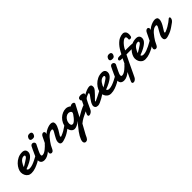

<svg xmlns="http://www.w3.org/2000/svg" viewBox="205 -1774 3266 3266"><g transform="rotate(-45 1838.5 -141.0)"><path d="M137.2 12.2Q98.1 12.2 70.6 -7.1Q43 -26.4 28.6 -57.9Q14.2 -89.4 14.2 -125.5Q14.2 -157.2 32.5 -196.5Q50.8 -235.8 85 -272Q119.1 -308.1 166.7 -331.8Q214.4 -355.5 270.5 -355.5Q311 -355.5 331.1 -335.9Q351.1 -316.4 351.1 -281.7Q351.1 -261.2 340.3 -238.8Q329.6 -216.3 303.2 -193.4Q276.9 -169.9 232.7 -145.8Q188.5 -121.6 122.1 -97.2Q127.4 -66.9 170.9 -66.9Q204.6 -66.9 243.7 -80.8Q282.7 -94.7 318.8 -112.8Q355 -130.4 380.9 -146Q406.7 -161.6 411.6 -163.6Q416 -166.5 419.7 -167Q423.3 -167.5 426.3 -167.5Q438 -167.5 442.6 -158.4Q447.3 -149.4 447.3 -143.6Q447.3 -139.2 446.3 -133.1Q445.3 -127 439 -119.1Q432.6 -112.8 401.9 -91.3Q371.1 -69.8 335.9 -49.8Q293 -25.9 240.2 -6.8Q187.5 12.2 137.2 12.2ZM114.7 -153.3Q146.5 -169.9 179.4 -192.1Q212.4 -214.4 229.5 -224.6Q252.4 -239.3 259.8 -250.5Q268.1 -262.7 268.1 -271Q268.1 -278.3 263.4 -282.7Q258.8 -287.1 252.9 -288.1L248.5 -288.6H244.1Q217.3 -288.6 194.6 -273.2Q171.9 -257.8 156.2 -234.9Q139.6 -210.9 129.6 -189.9Q119.6 -168.9 114.7 -153.3Z M568.8 -387.7Q538.6 -387.7 526.4 -397.2Q514.2 -406.7 512.7 -422.4Q512.7 -445.3 529.5 -467.5Q546.4 -489.7 579.6 -489.7Q607.9 -489.7 619.1 -478.8Q630.4 -467.8 630.4 -451.2Q630.4 -432.6 616 -410.2Q601.6 -387.7 568.8 -387.7ZM449.2 12.2Q409.7 12.2 387 -8.1Q364.3 -28.3 364.3 -71.3Q364.3 -101.1 375.2 -130.6Q386.2 -160.2 399.7 -186.3Q413.1 -212.4 420.9 -231.9Q423.3 -238.3 429.4 -251.5Q435.5 -264.6 442.4 -278.3L459 -312.5Q467.3 -326.2 478 -332Q488.8 -337.9 500 -337.9Q518.6 -337.9 532 -325.9Q545.4 -314 545.4 -295.4Q544.9 -291 544.2 -286.6Q543.5 -282.2 541 -277.8Q530.3 -258.3 522.5 -241.5Q514.6 -224.6 506.3 -207.5Q499.5 -193.4 489.3 -172.9Q479 -152.3 471.2 -131.6Q463.4 -110.8 463.4 -94.7Q463.4 -81.5 470 -77.4Q476.6 -73.2 488.8 -73.2Q508.3 -73.2 532 -85.4Q555.7 -97.7 577.1 -115.7Q599.6 -133.8 618.7 -152.6Q637.7 -171.4 647 -183.1Q656.2 -192.4 666.5 -192.4Q675.3 -192.4 680.9 -184.6Q686.5 -176.8 686.5 -164.6Q686.5 -153.3 680.9 -140.6Q675.3 -127.9 662.6 -116.7Q630.4 -84 595.2 -54.4Q560.1 -24.9 523.2 -6.3Q486.3 12.2 449.2 12.2Z M623 12.2Q606 12.2 596.2 1.5Q586.4 -9.3 586.4 -24.9Q586.4 -37.6 601.1 -72.5Q615.7 -107.4 635.3 -147.5Q660.2 -199.7 679.2 -238Q698.2 -276.4 707.5 -296.4Q717.3 -317.4 731.9 -327.6Q746.6 -337.9 760.7 -337.9Q772.5 -337.9 781.7 -329.3Q791 -320.8 791 -304.2Q791 -297.9 789.6 -290.5Q788.1 -283.2 784.2 -274.9Q799.3 -293.9 829.1 -312.3Q858.9 -330.6 893.6 -342.8Q928.2 -355 957.5 -355Q983.4 -355 1000.7 -342.5Q1018.1 -330.1 1018.1 -300.3Q1018.1 -274.9 1006.8 -245.4Q995.6 -215.8 980 -188.5Q963.4 -159.7 949 -137.9Q934.6 -116.2 926.8 -102.1Q920.4 -94.2 920.4 -84Q920.4 -74.2 930.7 -74.2Q934.1 -74.2 938.5 -75Q942.9 -75.7 949.2 -80.1Q985.8 -93.8 1022.2 -114.7Q1058.6 -135.7 1089.1 -158.2Q1119.6 -180.7 1138.2 -197.8Q1146 -204.1 1153.3 -204.1Q1170.9 -204.1 1170.9 -181.6Q1170.9 -166.5 1161.4 -147.9Q1151.9 -129.4 1131.3 -113.3Q1095.7 -87.9 1064.7 -66.2Q1033.7 -44.4 999 -26.9Q964.4 -9.3 916.5 4.4Q891.6 12.2 874 12.2Q824.2 12.2 824.2 -42.5Q824.2 -45.9 824.5 -49.1Q824.7 -52.2 825.2 -56.2Q826.7 -78.1 840.8 -107.2Q855 -136.2 871.6 -164.6Q888.2 -191.9 901.4 -215.8Q914.6 -239.7 914.6 -251.5Q914.6 -269 897.9 -269Q867.2 -269 839.1 -251Q811 -232.9 786.4 -205.3Q761.7 -177.7 741.2 -147.7Q720.7 -117.7 705.1 -93.3Q693.8 -74.7 683.3 -49.8Q672.9 -24.9 658.9 -6.3Q645 12.2 623 12.2Z M1166.5 290Q1147.5 290 1136.5 276.9Q1125.5 263.7 1125.5 245.1Q1125.5 225.6 1135 199.5Q1144.5 173.3 1161.1 143.6Q1194.8 83.5 1254.9 13.7L1315.4 -63.5Q1277.8 -28.8 1244.1 -14.4Q1210.4 0 1188 0Q1148.9 0 1123.3 -34.2Q1097.7 -68.4 1097.7 -120.1Q1097.7 -173.8 1118.4 -217.3Q1139.2 -260.7 1171.9 -291.5Q1204.1 -321.8 1243.4 -338.4Q1282.7 -355 1320.3 -355Q1341.8 -355 1357.9 -349.6Q1374 -344.2 1385.3 -337.9Q1391.6 -334 1397.2 -329.8Q1402.8 -325.7 1407.7 -320.8Q1415.5 -326.2 1422.4 -329.1Q1429.2 -332.5 1437.5 -335.2Q1445.8 -337.9 1454.1 -337.9Q1475.6 -337.9 1487.3 -329.1Q1499 -320.3 1499 -308.1Q1499 -301.8 1495.6 -295.4L1381.3 -79.1L1390.6 -87.4Q1448.2 -121.1 1485.4 -140.4Q1522.5 -159.7 1544.4 -168.9Q1561.5 -176.3 1572.8 -179.4Q1584 -182.6 1587.9 -182.6Q1599.1 -182.6 1605.2 -174.1Q1611.3 -165.5 1611.3 -152.8Q1611.3 -138.7 1603.3 -124Q1595.2 -109.4 1578.6 -103Q1549.8 -88.4 1509.5 -70.6Q1469.2 -52.7 1425.5 -29.1Q1381.8 -5.4 1342.8 27.3L1248 198.7Q1225.6 252.4 1208 272Q1191.9 290 1166.5 290ZM1224.1 -82Q1239.3 -82 1262.2 -100.8Q1285.2 -119.6 1306.2 -145Q1327.6 -170.4 1342.3 -193.4Q1356.9 -216.3 1356.9 -226.1Q1356.9 -247.6 1336.7 -258.3Q1316.4 -269 1301.8 -269Q1271 -269 1243.9 -249.8Q1216.8 -230.5 1200 -199.5Q1183.1 -168.5 1183.1 -133.8Q1183.1 -117.2 1189.9 -99.6Q1196.8 -82 1224.1 -82Z M1527.8 12.2Q1503.4 12.2 1503.4 -12.7Q1503.4 -18.1 1505.1 -26.1Q1506.8 -34.2 1512.2 -43.9Q1520.5 -59.6 1530.3 -80.8Q1540 -102.1 1550.8 -125Q1562.5 -149.9 1577.9 -182.4Q1593.3 -214.8 1614.3 -257.3Q1607.4 -263.2 1602.8 -271.7Q1598.1 -280.3 1598.1 -293Q1598.1 -315.9 1616 -326.9Q1633.8 -337.9 1658.7 -337.9Q1683.1 -337.9 1706.3 -329.3Q1729.5 -320.8 1729.5 -303.7Q1729.5 -301.8 1726.3 -294.7Q1723.1 -287.6 1723.1 -285.2Q1723.1 -284.2 1723.6 -284.2H1724.1L1725.1 -284.7Q1761.2 -307.1 1802.7 -322.8Q1844.2 -338.4 1871.1 -338.4Q1893.1 -338.4 1905 -327.9Q1917 -317.4 1917 -292.5Q1917 -287.1 1916.5 -281Q1916 -274.9 1914.6 -268.1Q1911.1 -250 1887.2 -221.2Q1863.3 -192.4 1836.4 -165.5Q1824.2 -153.3 1807.1 -136.5Q1790 -119.6 1777.3 -105.7Q1764.6 -91.8 1764.6 -86.9Q1764.6 -80.1 1769.5 -80.1Q1804.7 -95.2 1849.1 -117.4Q1893.6 -139.6 1935.1 -162.1Q1976.6 -184.6 2002.9 -199.7Q2013.2 -205.6 2020.5 -205.6Q2041 -205.6 2041 -184.1Q2041 -172.9 2031.5 -158.4Q2022 -144 1999.5 -128.4Q1978.5 -115.2 1942.1 -92Q1905.8 -68.8 1870.1 -48.3Q1835 -28.3 1803 -14.2Q1771 0 1749.5 0Q1715.8 0 1699 -16.1Q1682.1 -32.2 1682.1 -57.6Q1682.1 -62 1682.6 -63.5Q1688 -94.7 1705.1 -124Q1722.2 -153.3 1740.7 -177.7Q1759.3 -201.7 1773.7 -222.2Q1788.1 -242.7 1788.1 -257.3Q1788.1 -264.6 1782.7 -264.6Q1774.9 -264.6 1754.4 -257.1Q1733.9 -249.5 1713.9 -237.3Q1693.8 -225.1 1686.5 -211.4Q1676.8 -194.3 1661.9 -163.8Q1647 -133.3 1632.6 -101.6Q1618.2 -69.8 1608.4 -48.8Q1597.7 -22 1573 -4.9Q1548.3 12.2 1527.8 12.2Z M2052.2 12.2Q2013.2 12.2 1985.6 -7.1Q1958 -26.4 1943.6 -57.9Q1929.2 -89.4 1929.2 -125.5Q1929.2 -157.2 1947.5 -196.5Q1965.8 -235.8 2000 -272Q2034.2 -308.1 2081.8 -331.8Q2129.4 -355.5 2185.5 -355.5Q2226.1 -355.5 2246.1 -335.9Q2266.1 -316.4 2266.1 -281.7Q2266.1 -261.2 2255.4 -238.8Q2244.6 -216.3 2218.3 -193.4Q2191.9 -169.9 2147.7 -145.8Q2103.5 -121.6 2037.1 -97.2Q2042.5 -66.9 2085.9 -66.9Q2119.6 -66.9 2158.7 -80.8Q2197.8 -94.7 2233.9 -112.8Q2270 -130.4 2295.9 -146Q2321.8 -161.6 2326.7 -163.6Q2331.1 -166.5 2334.7 -167Q2338.4 -167.5 2341.3 -167.5Q2353 -167.5 2357.7 -158.4Q2362.3 -149.4 2362.3 -143.6Q2362.3 -139.2 2361.3 -133.1Q2360.4 -127 2354 -119.1Q2347.7 -112.8 2316.9 -91.3Q2286.1 -69.8 2251 -49.8Q2208 -25.9 2155.3 -6.8Q2102.5 12.2 2052.2 12.2ZM2029.8 -153.3Q2061.5 -169.9 2094.5 -192.1Q2127.4 -214.4 2144.5 -224.6Q2167.5 -239.3 2174.8 -250.5Q2183.1 -262.7 2183.1 -271Q2183.1 -278.3 2178.5 -282.7Q2173.8 -287.1 2168 -288.1L2163.6 -288.6H2159.2Q2132.3 -288.6 2109.6 -273.2Q2086.9 -257.8 2071.3 -234.9Q2054.7 -210.9 2044.7 -189.9Q2034.7 -168.9 2029.8 -153.3Z M2483.9 -387.7Q2453.6 -387.7 2441.4 -397.2Q2429.2 -406.7 2427.7 -422.4Q2427.7 -445.3 2444.6 -467.5Q2461.4 -489.7 2494.6 -489.7Q2522.9 -489.7 2534.2 -478.8Q2545.4 -467.8 2545.4 -451.2Q2545.4 -432.6 2531 -410.2Q2516.6 -387.7 2483.9 -387.7ZM2364.3 12.2Q2324.7 12.2 2302 -8.1Q2279.3 -28.3 2279.3 -71.3Q2279.3 -101.1 2290.3 -130.6Q2301.3 -160.2 2314.7 -186.3Q2328.1 -212.4 2335.9 -231.9Q2338.4 -238.3 2344.5 -251.5Q2350.6 -264.6 2357.4 -278.3L2374 -312.5Q2382.3 -326.2 2393.1 -332Q2403.8 -337.9 2415 -337.9Q2433.6 -337.9 2447 -325.9Q2460.4 -314 2460.4 -295.4Q2460 -291 2459.2 -286.6Q2458.5 -282.2 2456.1 -277.8Q2445.3 -258.3 2437.5 -241.5Q2429.7 -224.6 2421.4 -207.5Q2414.6 -193.4 2404.3 -172.9Q2394 -152.3 2386.2 -131.6Q2378.4 -110.8 2378.4 -94.7Q2378.4 -81.5 2385 -77.4Q2391.6 -73.2 2403.8 -73.2Q2423.3 -73.2 2447 -85.4Q2470.7 -97.7 2492.2 -115.7Q2514.6 -133.8 2533.7 -152.6Q2552.7 -171.4 2562 -183.1Q2571.3 -192.4 2581.5 -192.4Q2590.3 -192.4 2595.9 -184.6Q2601.6 -176.8 2601.6 -164.6Q2601.6 -153.3 2595.9 -140.6Q2590.3 -127.9 2577.6 -116.7Q2545.4 -84 2510.3 -54.4Q2475.1 -24.9 2438.2 -6.3Q2401.4 12.2 2364.3 12.2Z M2458.5 147.9Q2446.8 147.9 2437.5 142.1Q2428.2 136.2 2428.2 123.5Q2428.2 112.3 2439.5 88.9L2611.8 -276.4H2585.9Q2559.1 -276.4 2549.3 -284.7Q2539.6 -293 2539.6 -304.2Q2539.6 -315.9 2551.8 -326.9Q2564 -337.9 2587.4 -337.9H2645Q2691.4 -431.6 2737.5 -482.2Q2783.7 -532.7 2827.6 -552.2Q2871.6 -571.8 2910.2 -571.8Q2937.5 -571.8 2958.5 -550Q2979.5 -528.3 2979.5 -484.9Q2979.5 -464.4 2973.6 -438.5Q2970.7 -425.3 2958.3 -419.7Q2945.8 -414.1 2938 -414.1Q2928.2 -414.1 2919.9 -418.7Q2911.6 -423.3 2911.6 -433.1Q2911.6 -438 2912.6 -444.8Q2913.1 -448.2 2913.1 -455.6Q2913.1 -493.7 2885.3 -493.7Q2865.7 -493.7 2837.4 -471.4Q2809.1 -449.2 2781.7 -413.6Q2754.4 -377.9 2737.8 -337.9H2851.6Q2883.3 -337.9 2903.8 -334.5Q2924.3 -331.1 2924.3 -310.1Q2924.3 -297.9 2915 -288.6Q2905.8 -279.3 2881.3 -277.3Q2835.4 -275.4 2792 -275.1Q2748.5 -274.9 2704.1 -274.9Q2693.4 -253.4 2676.8 -219.5Q2660.2 -185.5 2642.1 -147.5Q2624 -109.4 2607.9 -75.2Q2579.6 -15.6 2558.3 29.1Q2537.1 73.7 2525.9 96.7Q2515.1 119.1 2495.8 133.5Q2476.6 147.9 2458.5 147.9Z M2877.4 12.2Q2838.4 12.2 2810.8 -7.1Q2783.2 -26.4 2768.8 -57.9Q2754.4 -89.4 2754.4 -125.5Q2754.4 -157.2 2772.7 -196.5Q2791 -235.8 2825.2 -272Q2859.4 -308.1 2907 -331.8Q2954.6 -355.5 3010.7 -355.5Q3051.3 -355.5 3071.3 -335.9Q3091.3 -316.4 3091.3 -281.7Q3091.3 -261.2 3080.6 -238.8Q3069.8 -216.3 3043.5 -193.4Q3017.1 -169.9 2972.9 -145.8Q2928.7 -121.6 2862.3 -97.2Q2867.7 -66.9 2911.1 -66.9Q2944.8 -66.9 2983.9 -80.8Q3022.9 -94.7 3059.1 -112.8Q3095.2 -130.4 3121.1 -146Q3147 -161.6 3151.9 -163.6Q3156.2 -166.5 3159.9 -167Q3163.6 -167.5 3166.5 -167.5Q3178.2 -167.5 3182.9 -158.4Q3187.5 -149.4 3187.5 -143.6Q3187.5 -139.2 3186.5 -133.1Q3185.5 -127 3179.2 -119.1Q3172.9 -112.8 3142.1 -91.3Q3111.3 -69.8 3076.2 -49.8Q3033.2 -25.9 2980.5 -6.8Q2927.7 12.2 2877.4 12.2ZM2855 -153.3Q2886.7 -169.9 2919.7 -192.1Q2952.6 -214.4 2969.7 -224.6Q2992.7 -239.3 3000 -250.5Q3008.3 -262.7 3008.3 -271Q3008.3 -278.3 3003.7 -282.7Q2999 -287.1 2993.2 -288.1L2988.8 -288.6H2984.4Q2957.5 -288.6 2934.8 -273.2Q2912.1 -257.8 2896.5 -234.9Q2879.9 -210.9 2869.9 -189.9Q2859.9 -168.9 2855 -153.3Z M3128.9 12.2Q3111.8 12.2 3102.1 1.5Q3092.3 -9.3 3092.3 -24.9Q3092.3 -37.6 3106.9 -72.5Q3121.6 -107.4 3141.1 -147.5Q3166 -199.7 3185.1 -238Q3204.1 -276.4 3213.4 -296.4Q3223.1 -317.4 3237.8 -327.6Q3252.4 -337.9 3266.6 -337.9Q3278.3 -337.9 3287.6 -329.3Q3296.9 -320.8 3296.9 -304.2Q3296.9 -297.9 3295.4 -290.5Q3293.9 -283.2 3290 -274.9Q3305.2 -293.9 3335 -312.3Q3364.7 -330.6 3399.4 -342.8Q3434.1 -355 3463.4 -355Q3489.3 -355 3506.6 -342.5Q3523.9 -330.1 3523.9 -300.3Q3523.9 -274.9 3512.7 -245.4Q3501.5 -215.8 3485.8 -188.5Q3469.2 -159.7 3454.8 -137.9Q3440.4 -116.2 3432.6 -102.1Q3426.3 -94.2 3426.3 -84Q3426.3 -74.2 3436.5 -74.2Q3439.9 -74.2 3444.3 -75Q3448.7 -75.7 3455.1 -80.1Q3491.7 -93.8 3528.1 -114.7Q3564.5 -135.7 3595 -158.2Q3625.5 -180.7 3644 -197.8Q3651.9 -204.1 3659.2 -204.1Q3676.8 -204.1 3676.8 -181.6Q3676.8 -166.5 3667.2 -147.9Q3657.7 -129.4 3637.2 -113.3Q3601.6 -87.9 3570.6 -66.2Q3539.6 -44.4 3504.9 -26.9Q3470.2 -9.3 3422.4 4.4Q3397.5 12.2 3379.9 12.2Q3330.1 12.2 3330.1 -42.5Q3330.1 -45.9 3330.3 -49.1Q3330.6 -52.2 3331.1 -56.2Q3332.5 -78.1 3346.7 -107.2Q3360.8 -136.2 3377.4 -164.6Q3394 -191.9 3407.2 -215.8Q3420.4 -239.7 3420.4 -251.5Q3420.4 -269 3403.8 -269Q3373 -269 3345 -251Q3316.9 -232.9 3292.2 -205.3Q3267.6 -177.7 3247.1 -147.7Q3226.6 -117.7 3210.9 -93.3Q3199.7 -74.7 3189.2 -49.8Q3178.7 -24.9 3164.8 -6.3Q3150.9 12.2 3128.9 12.2Z"/></g></svg>

Font: Damion
Style: Regular
Weight: 400
Designer: Vernon Adams
Foundry: Vernon Adams
Version: Version 1.100; ttfautohint (v1.8.4.7-5d5b)